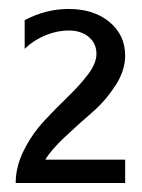

<svg xmlns="http://www.w3.org/2000/svg" viewBox="-20 -566 317 428"><path d="M15 -158Q15 -195 33.5 -231.5Q52 -268 78.5 -296.5Q105 -325 131.5 -350.5Q158 -376 176.5 -400.5Q195 -425 195 -446Q195 -469 178 -483.5Q161 -498 133 -498Q116 -498 98 -493Q80 -488 63.5 -478.5Q47 -469 35 -457V-521Q82 -546 133 -546Q189 -546 224 -517Q259 -488 259 -442Q259 -408 236.5 -374Q214 -340 185.5 -315.5Q157 -291 125 -261Q93 -231 81 -210H259V-158Z"/></svg>

Font: Glametrix
Style: Bold
Weight: 700
Designer: gluk
Foundry: gluk
Version: Version 0.40